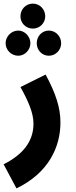

<svg xmlns="http://www.w3.org/2000/svg" viewBox="-56 -811 422 1061"><path d="M126 -653C164 -653 194 -684 194 -721C194 -759 164 -791 126 -791C86 -791 57 -759 57 -721C57 -684 86 -653 126 -653ZM45 -503C81 -503 112 -535 112 -572C112 -609 81 -642 45 -642C6 -642 -25 -609 -25 -572C-25 -535 6 -503 45 -503ZM214 -503C252 -503 282 -535 282 -572C282 -610 252 -642 214 -642C175 -642 147 -610 147 -572C147 -535 175 -503 214 -503ZM35 230C210 146 278 4 278 -134C278 -218 251 -297 196 -399L57 -330C100 -253 129 -187 129 -128C129 -48 91 33 -36 97Z"/></svg>

Font: Noto Sans Arabic UI XCn XBd
Style: Regular
Weight: 800
Width: 2
Designer: Monotype Design Team, Nadine Chahine and Nizar Qandah
Foundry: Monotype Imaging Inc.
Version: Version 2.010